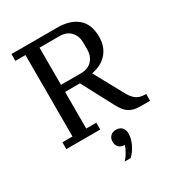

<svg xmlns="http://www.w3.org/2000/svg" viewBox="-220 -833 1123 1221"><g transform="rotate(-30 342.0 -222.0)"><path d="M52 -50H126V-648H52V-698H390Q483 -698 536.5 -652.5Q590 -607 590 -515Q590 -443 549.5 -396Q509 -349 435 -335L554 -118Q574 -82 598.5 -66Q623 -50 659 -50H667V0H597Q567 0 546 -6Q525 -12 509.5 -23Q494 -34 481.5 -51Q469 -68 457 -91L336 -319H227V-50H301V0H52ZM227 -371H373Q426 -371 455 -402.5Q484 -434 484 -483V-532Q484 -581 455 -612.5Q426 -644 373 -644H227ZM334 254Q353 234 367 209Q381 184 388 163Q359 163 344.5 147.5Q330 132 330 109V105Q330 82 345 66.5Q360 51 387 51Q414 51 429 67.5Q444 84 444 107V114Q444 149 425.5 187.5Q407 226 378 254H334Z"/></g></svg>

Font: IBM Plex Serif Text
Style: Regular
Weight: 450
Designer: Mike Abbink, Paul van der Laan, Pieter van Rosmalen
Foundry: Bold Monday
Version: Version 3.001